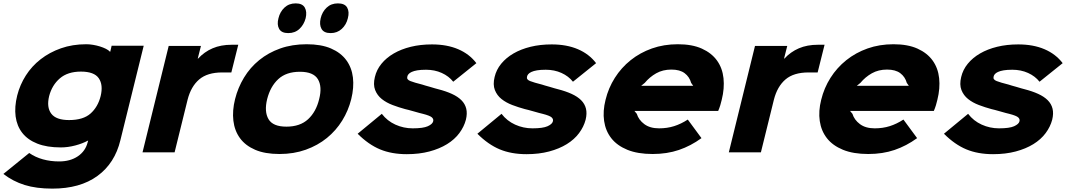

<svg xmlns="http://www.w3.org/2000/svg" viewBox="-44 -902 6317 1137"><path d="M807 -631 669 -72Q636 65 533 140Q430 215 266 215Q171 215 102 193.5Q33 172 -24 128L129 4Q165 29 210 41.5Q255 54 306 54Q372 54 417 23.5Q462 -7 475 -59L478 -69H476Q445 -52 401.5 -40.5Q358 -29 316 -29Q234 -29 177 -51.5Q120 -74 88 -115Q56 -156 48.5 -212.5Q41 -269 58 -337Q74 -400 109 -455Q144 -510 196.5 -551Q249 -592 317 -616Q385 -640 467 -640Q486 -640 507 -636.5Q528 -633 547.5 -627Q567 -621 583 -613Q599 -605 607 -596H609L617 -631ZM552 -333Q568 -399 541 -438.5Q514 -478 435 -478Q357 -478 310.5 -438Q264 -398 247 -333Q231 -267 259.5 -229Q288 -191 365 -191Q449 -191 492.5 -230Q536 -269 552 -333Z M1326 -473H1272Q1184 -473 1135.5 -431.5Q1087 -390 1067 -312L990 0H800L955 -630H1146L1127 -555H1129Q1166 -595 1215 -616Q1264 -637 1328 -637H1367Z M2016 -794Q2007 -756 1980 -731Q1953 -706 1914 -706Q1874 -706 1860 -731Q1846 -756 1855 -794Q1864 -832 1890.5 -857Q1917 -882 1957 -882Q1998 -882 2012 -857Q2026 -832 2016 -794ZM1766 -794Q1756 -756 1729.5 -731Q1703 -706 1663 -706Q1623 -706 1609 -731Q1595 -756 1605 -794Q1614 -832 1640.5 -857Q1667 -882 1707 -882Q1747 -882 1761 -857Q1775 -832 1766 -794ZM2036 -315Q2019 -247 1982.5 -188Q1946 -129 1892 -85Q1838 -41 1767 -15.5Q1696 10 1611 10Q1525 10 1467 -15Q1409 -40 1377 -84Q1345 -128 1338 -187.5Q1331 -247 1348 -315Q1365 -383 1401 -442.5Q1437 -502 1491 -546Q1545 -590 1615.5 -615Q1686 -640 1772 -640Q1858 -640 1916 -615Q1974 -590 2006.5 -546Q2039 -502 2046 -443Q2053 -384 2036 -315ZM1846 -315Q1865 -389 1838.5 -433Q1812 -477 1732 -477Q1651 -477 1604 -433.5Q1557 -390 1538 -315Q1520 -241 1546 -196.5Q1572 -152 1652 -152Q1733 -152 1780.5 -196Q1828 -240 1846 -315Z M2715 -193Q2704 -151 2676 -113.5Q2648 -76 2603.5 -48.5Q2559 -21 2499 -5Q2439 11 2365 11Q2275 11 2206.5 -17.5Q2138 -46 2074 -110L2217 -228Q2249 -186 2297.5 -164Q2346 -142 2400 -142Q2462 -142 2489.5 -154.5Q2517 -167 2521 -183Q2525 -196 2514 -206.5Q2503 -217 2460 -228Q2455 -229 2440 -233Q2425 -237 2408 -242Q2391 -247 2375.5 -251Q2360 -255 2355 -256Q2318 -266 2281 -280Q2244 -294 2217 -315.5Q2190 -337 2177.5 -369Q2165 -401 2176 -446Q2186 -489 2215 -524.5Q2244 -560 2288 -585.5Q2332 -611 2389 -625Q2446 -639 2514 -639Q2603 -639 2669.5 -610.5Q2736 -582 2777 -528L2640 -418Q2614 -451 2572 -470Q2530 -489 2479 -489Q2448 -489 2427.5 -485.5Q2407 -482 2394 -476Q2381 -470 2375 -462.5Q2369 -455 2368 -448Q2363 -431 2386 -422Q2409 -413 2457 -401Q2461 -399 2474.5 -395.5Q2488 -392 2503 -387.5Q2518 -383 2531.5 -379Q2545 -375 2550 -374Q2597 -362 2632 -346Q2667 -330 2688.5 -308.5Q2710 -287 2717 -258.5Q2724 -230 2715 -193Z M3424 -193Q3413 -151 3385 -113.5Q3357 -76 3312.5 -48.5Q3268 -21 3208 -5Q3148 11 3074 11Q2984 11 2915.5 -17.5Q2847 -46 2783 -110L2926 -228Q2958 -186 3006.5 -164Q3055 -142 3109 -142Q3171 -142 3198.5 -154.5Q3226 -167 3230 -183Q3234 -196 3223 -206.5Q3212 -217 3169 -228Q3164 -229 3149 -233Q3134 -237 3117 -242Q3100 -247 3084.5 -251Q3069 -255 3064 -256Q3027 -266 2990 -280Q2953 -294 2926 -315.5Q2899 -337 2886.5 -369Q2874 -401 2885 -446Q2895 -489 2924 -524.5Q2953 -560 2997 -585.5Q3041 -611 3098 -625Q3155 -639 3223 -639Q3312 -639 3378.5 -610.5Q3445 -582 3486 -528L3349 -418Q3323 -451 3281 -470Q3239 -489 3188 -489Q3157 -489 3136.5 -485.5Q3116 -482 3103 -476Q3090 -470 3084 -462.5Q3078 -455 3077 -448Q3072 -431 3095 -422Q3118 -413 3166 -401Q3170 -399 3183.5 -395.5Q3197 -392 3212 -387.5Q3227 -383 3240.5 -379Q3254 -375 3259 -374Q3306 -362 3341 -346Q3376 -330 3397.5 -308.5Q3419 -287 3426 -258.5Q3433 -230 3424 -193Z M4230 -311Q4227 -297 4221.5 -279Q4216 -261 4209 -245H3713L3727 -228Q3738 -192 3771.5 -167Q3805 -142 3859 -142Q3907 -142 3948 -155Q3989 -168 4029 -194L4110 -84Q4047 -38 3976.5 -14Q3906 10 3821 10Q3732 10 3671 -15Q3610 -40 3576 -83.5Q3542 -127 3533.5 -185.5Q3525 -244 3542 -311Q3559 -381 3597 -441Q3635 -501 3690.5 -545.5Q3746 -590 3816.5 -615Q3887 -640 3970 -640Q4055 -640 4112.5 -614Q4170 -588 4202 -543.5Q4234 -499 4240.5 -439Q4247 -379 4230 -311ZM4061 -394 4049 -411Q4039 -447 4010.5 -468.5Q3982 -490 3932 -490Q3881 -490 3842 -468Q3803 -446 3774 -411L3753 -394Z M4798 -473H4744Q4656 -473 4607.5 -431.5Q4559 -390 4539 -312L4462 0H4272L4427 -630H4618L4599 -555H4601Q4638 -595 4687 -616Q4736 -637 4800 -637H4839Z M5507 -311Q5504 -297 5498.5 -279Q5493 -261 5486 -245H4990L5004 -228Q5015 -192 5048.5 -167Q5082 -142 5136 -142Q5184 -142 5225 -155Q5266 -168 5306 -194L5387 -84Q5324 -38 5253.5 -14Q5183 10 5098 10Q5009 10 4948 -15Q4887 -40 4853 -83.5Q4819 -127 4810.5 -185.5Q4802 -244 4819 -311Q4836 -381 4874 -441Q4912 -501 4967.5 -545.5Q5023 -590 5093.5 -615Q5164 -640 5247 -640Q5332 -640 5389.5 -614Q5447 -588 5479 -543.5Q5511 -499 5517.5 -439Q5524 -379 5507 -311ZM5338 -394 5326 -411Q5316 -447 5287.5 -468.5Q5259 -490 5209 -490Q5158 -490 5119 -468Q5080 -446 5051 -411L5030 -394Z M6187 -193Q6176 -151 6148 -113.5Q6120 -76 6075.5 -48.5Q6031 -21 5971 -5Q5911 11 5837 11Q5747 11 5678.5 -17.5Q5610 -46 5546 -110L5689 -228Q5721 -186 5769.5 -164Q5818 -142 5872 -142Q5934 -142 5961.5 -154.5Q5989 -167 5993 -183Q5997 -196 5986 -206.5Q5975 -217 5932 -228Q5927 -229 5912 -233Q5897 -237 5880 -242Q5863 -247 5847.5 -251Q5832 -255 5827 -256Q5790 -266 5753 -280Q5716 -294 5689 -315.5Q5662 -337 5649.5 -369Q5637 -401 5648 -446Q5658 -489 5687 -524.5Q5716 -560 5760 -585.5Q5804 -611 5861 -625Q5918 -639 5986 -639Q6075 -639 6141.5 -610.5Q6208 -582 6249 -528L6112 -418Q6086 -451 6044 -470Q6002 -489 5951 -489Q5920 -489 5899.5 -485.5Q5879 -482 5866 -476Q5853 -470 5847 -462.5Q5841 -455 5840 -448Q5835 -431 5858 -422Q5881 -413 5929 -401Q5933 -399 5946.5 -395.5Q5960 -392 5975 -387.5Q5990 -383 6003.5 -379Q6017 -375 6022 -374Q6069 -362 6104 -346Q6139 -330 6160.5 -308.5Q6182 -287 6189 -258.5Q6196 -230 6187 -193Z"/></svg>

Font: TypoPRO Sinkin Sans
Style: 800 Black Italic
Weight: 900
Italic angle: -112°
Designer: Keith Bates
Foundry: K-Type
Version: Sinkin Sans (version 1.0)  by Keith Bates   •   © 2014   www